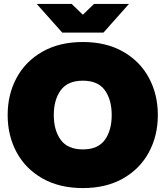

<svg xmlns="http://www.w3.org/2000/svg" viewBox="-20 -946 843 978"><path d="M19 -360Q19 -465 64.5 -549.5Q110 -634 196.5 -683Q283 -732 402 -732Q521 -732 607 -683Q693 -634 738.5 -549.5Q784 -465 784 -360Q784 -255 738.5 -170.5Q693 -86 607 -37Q521 12 402 12Q283 12 196.5 -37Q110 -86 64.5 -170.5Q19 -255 19 -360ZM402 -185Q479 -185 514 -233.5Q549 -282 549 -360Q549 -438 514 -486.5Q479 -535 402 -535Q325 -535 289.5 -486.5Q254 -438 254 -360Q254 -282 289.5 -233.5Q325 -185 402 -185ZM167 -926H345L402 -871L459 -926H637L507 -780H297Z"/></svg>

Font: Aspekta 1000
Style: Regular
Weight: 1000
Designer: Ivo Dolenc
Version: Version 2.000